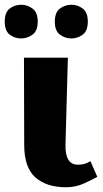

<svg xmlns="http://www.w3.org/2000/svg" viewBox="-36 -779 434 809"><path d="M242 10Q160 10 113 -31.5Q66 -73 66 -169L65 -536H250L240 -173Q237 -85 292 -85Q309 -85 320.5 -88.5Q332 -92 345 -100L374 -34Q353 -22 318 -6Q283 10 242 10ZM265 -617Q238 -617 216.5 -633Q195 -649 195 -688Q195 -727 216.5 -743Q238 -759 265 -759Q291 -759 312.5 -743Q334 -727 334 -688Q334 -649 312.5 -633Q291 -617 265 -617ZM53 -617Q26 -617 5 -633Q-16 -649 -16 -688Q-16 -727 5 -743Q26 -759 53 -759Q79 -759 101 -743Q123 -727 123 -688Q123 -649 101 -633Q79 -617 53 -617Z"/></svg>

Font: Noto Serif ExtraBold
Style: Regular
Weight: 800
Designer: Monotype Design Team
Foundry: Monotype Imaging Inc.
Version: Version 2.014